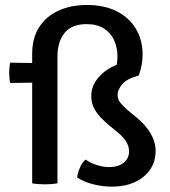

<svg xmlns="http://www.w3.org/2000/svg" viewBox="-20 -718 664 752"><path d="M152.5 -470.5 153 -395 20 -393Q18 -401.5 17 -412.8Q16 -424 16 -433.5Q16 -442.5 17 -453Q18 -463.5 20 -472.5ZM106 -507Q106 -569 133.5 -611.8Q161 -654.5 209.5 -676.5Q258 -698.5 321 -698.5Q388 -698.5 436.8 -674Q485.5 -649.5 512 -605.8Q538.5 -562 538.5 -503.5Q538.5 -483.5 534.8 -463.2Q531 -443 523.5 -422.5L419 -415Q430.5 -434.5 435.2 -455.2Q440 -476 440 -497.5Q440 -531 427.2 -559.8Q414.5 -588.5 387.8 -606Q361 -623.5 319.5 -623.5Q260.5 -623.5 232.8 -588.8Q205 -554 205 -496.5V0Q194 2 180.8 3Q167.5 4 155.5 4Q144 4 130.5 3Q117 2 106 0ZM282.5 -22.5Q283.5 -39 292.5 -60.2Q301.5 -81.5 315 -93Q336 -78.5 361 -71Q386 -63.5 407.5 -63.5Q443.5 -63.5 464.5 -80.8Q485.5 -98 485.5 -125Q485.5 -145.5 473.8 -163.8Q462 -182 444.5 -196.5L404 -230Q389.5 -242.5 374 -258.5Q358.5 -274.5 348 -295.2Q337.5 -316 337.5 -342Q337.5 -383.5 367.8 -417Q398 -450.5 444.5 -467L523.5 -422Q478 -410.5 459.2 -388.5Q440.5 -366.5 440.5 -347Q440.5 -327 454.5 -311.8Q468.5 -296.5 478.5 -288L515.5 -257.5Q550 -229 569.8 -195.5Q589.5 -162 589.5 -126.5Q589.5 -65 542.5 -26Q495.5 13 417 13Q383.5 13 347 4.2Q310.5 -4.5 282.5 -22.5Z"/></svg>

Font: Signika Negative
Style: Regular
Weight: 400
Designer: Anna Giedry
Foundry: Anna Giedry
Version: Version 2.001